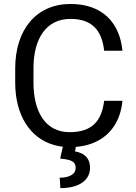

<svg xmlns="http://www.w3.org/2000/svg" viewBox="-20 -741 692 980"><path d="M511.7 -226.6C498.5 -123 450.2 -66.4 335 -66.4C210.9 -66.4 150.9 -171.9 150.9 -318.8V-392.6C150.9 -546.9 217.8 -644.5 339.8 -644.5C451.7 -644.5 500 -584.5 511.7 -481.9H605C590.8 -626.5 502 -720.7 339.8 -720.7C166.5 -720.7 57.6 -591.3 57.6 -391.6V-318.8C57.6 -154.3 132.8 -35.2 255.9 -1C270 3.4 285.2 6.3 300.8 7.8L287.1 68.4C341.8 73.7 366.2 82.5 366.2 115.7C366.2 152.3 327.1 166 284.7 166L288.1 219.2C385.7 219.2 439.5 177.7 439.5 115.7C439.5 58.6 400.9 38.6 362.8 31.7L367.2 8.8C396 6.3 421.9 1 445.3 -7.3C541 -41.5 595.2 -121.1 605 -226.6Z"/></svg>

Font: Bert Sans
Style: Regular
Weight: 400
Designer: Christian Robertson (Google), Cristiano Sobral
Foundry: Google, Cristiano Sobral
Version: Version 3.101